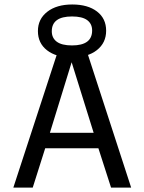

<svg xmlns="http://www.w3.org/2000/svg" viewBox="-20 -849 654 869"><path d="M141.5 -177.8 163.3 -248H429L458.3 -177.8ZM128.2 0H40.4L251.2 -645.1L314.7 -623.6L315.6 -604.1L194.7 -211.8H195.3ZM573.6 0H482.6L414.5 -211.6L415.1 -211.9L292.1 -606.2L296.6 -623.6L363.6 -645.7ZM305 -589.2Q234.3 -589.2 192.9 -621.4Q151.6 -653.5 151.6 -708.3Q151.6 -762.7 193.9 -795.7Q236.3 -828.7 307 -828.7Q377.7 -828.7 419.1 -796.9Q460.4 -765.1 460.4 -710Q460.4 -655.2 418.6 -622.2Q376.7 -589.2 305 -589.2ZM306 -643.4Q397 -643.4 397 -711Q397 -741.4 374.5 -758Q352 -774.5 306 -774.5Q214.4 -774.5 214.4 -707.3Q214.4 -677.2 236.8 -660.3Q259.3 -643.4 306 -643.4Z"/></svg>

Font: Intel One Mono Light
Style: Regular
Weight: 300
Monospace: yes
Designer: Fred Shallcrass
Foundry: Frere-Jones Type LLC
Version: Version 1.004